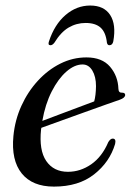

<svg xmlns="http://www.w3.org/2000/svg" viewBox="-20 -665 480 694"><path d="M396 -144.5Q376.5 -79 320.2 -34.8Q264 9.5 175 9.5Q97 9.5 58.5 -38.2Q20 -86 28.5 -173.5Q34 -231 57.2 -282.2Q80.5 -333.5 116.8 -373Q153 -412.5 198 -435Q243 -457.5 292.5 -457.5Q349 -457.5 377.8 -423.8Q406.5 -390 408 -344Q408.5 -329 421.5 -330Q432 -330 432.5 -322Q432.5 -311.5 413 -304.5Q398 -299.5 363.5 -287.2Q329 -275 286.2 -259.5Q243.5 -244 201.5 -229Q159.5 -214 129.5 -203Q129 -200.5 128.5 -197.5Q120.5 -122 147.2 -83Q174 -44 225.5 -44Q270.5 -44 309.8 -71.2Q349 -98.5 371.5 -151.5Q379.5 -164.5 388 -164Q400.5 -163.5 396 -144.5ZM278.5 -432Q249.5 -432 220 -406.2Q190.5 -380.5 167 -334.5Q143.5 -288.5 133 -228Q161 -238.5 196 -251.8Q231 -265 264.5 -277.5Q298 -290 320.5 -298.5Q326.5 -320 327 -353.5Q327 -388 313.8 -410Q300.5 -432 278.5 -432ZM289.5 -582Q256.5 -582 228.2 -565.5Q200 -549 176.5 -510.5Q169.5 -501.5 162.5 -501.5Q152 -501.5 157 -515.5Q177 -576.5 217 -610.8Q257 -645 306 -645Q356 -645 378.2 -610.8Q400.5 -576.5 389.5 -515.5Q386.5 -501.5 375.5 -501.5Q368.5 -501.5 366.5 -510.5Q362.5 -548 343.8 -565Q325 -582 289.5 -582Z"/></svg>

Font: Fraunces 72pt
Style: Italic
Weight: 400
Italic angle: -16°
Version: Version 1.000;[b76b70a41]